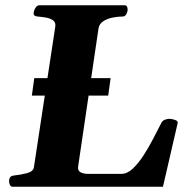

<svg xmlns="http://www.w3.org/2000/svg" viewBox="-20 -713 726 733"><path d="M14.6 -21Q14.6 -30.8 18.8 -36.4Q22.9 -42 33.7 -43Q57.6 -45.4 82.3 -51.8Q106.9 -58.1 109.4 -74.2L190.9 -610.4Q193.8 -627.4 182.4 -635.5Q170.9 -643.6 154.1 -646.2Q137.2 -648.9 123.5 -649.9Q108.4 -651.4 108.4 -660.6Q108.4 -670.9 114.7 -681.9Q121.1 -692.9 129.9 -692.9H454.6Q462.9 -692.9 465.1 -687.3Q467.3 -681.6 467.3 -676.3Q467.3 -668.5 462.4 -659.2Q457.5 -649.9 447.8 -649.9Q431.2 -649.9 410.6 -646Q390.1 -642.1 374.5 -632.1Q358.9 -622.1 356 -604L278.3 -77.6Q275.9 -61 287.8 -55.2Q299.8 -49.3 314.5 -49.3H443.8Q465.8 -49.3 487.1 -69.3Q508.3 -89.4 528.1 -119.9Q547.9 -150.4 564.9 -183.6Q582 -216.8 595.7 -243.2Q599.6 -252 608.9 -255.6Q618.2 -259.3 626 -259.3Q636.7 -259.3 648.4 -255.1Q660.2 -251 658.2 -242.7L602.1 0H28.3Q21 0 17.8 -7.3Q14.6 -14.6 14.6 -21ZM101.6 -348.1 110.8 -414.6H402.3L393.1 -348.1Z"/></svg>

Font: Gelasio
Style: Bold Italic
Weight: 700
Italic angle: -8.5°
Designer: Eben Sorkin
Foundry: Eben Sorkin
Version: Version 1.008